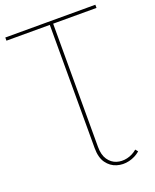

<svg xmlns="http://www.w3.org/2000/svg" viewBox="-163 -792 873 1082"><g transform="rotate(-20 274.0 -251.5)"><path d="M488 159Q459 184 421 193Q383 202 347 191Q311 180 287.5 147.5Q264 115 264 58V-686H284V58Q284 106 303.5 134.5Q323 163 353 172.5Q383 182 416 174.5Q449 167 476 144ZM4 -681V-700H544V-681Z"/></g></svg>

Font: Montserrat Thin Thin
Style: Regular
Weight: 250
Version: Version 9.000